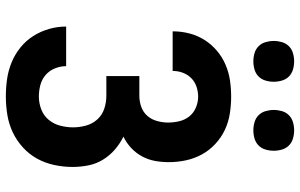

<svg xmlns="http://www.w3.org/2000/svg" viewBox="-200 -792 1001 640"><g transform="rotate(90 300.0 -472.5)"><path d="M302 8Q273 8 244.5 4Q216 0 189 -11Q162 -22 139 -40.5Q116 -59 100.5 -83.5Q85 -108 77 -136Q69 -164 69 -193H201Q201 -174 208.5 -155.5Q216 -137 230.5 -124.5Q245 -112 264 -107Q283 -102 302 -102Q324 -102 345 -110Q366 -118 380 -135Q394 -152 399.5 -173.5Q405 -195 405 -216Q405 -238 399 -259.5Q393 -281 378.5 -297Q364 -313 343 -320Q322 -327 300 -327H234V-437H300Q319 -437 337 -443.5Q355 -450 367 -464Q379 -478 384 -496.5Q389 -515 389 -533Q389 -552 384.5 -570.5Q380 -589 368.5 -603.5Q357 -618 339 -625.5Q321 -633 303 -633Q286 -633 269.5 -627.5Q253 -622 241 -610Q229 -598 223 -582Q217 -566 217 -549V-548H85V-550Q85 -577 92 -604Q99 -631 113.5 -654Q128 -677 149 -695Q170 -713 195.5 -724Q221 -735 248 -739Q275 -743 303 -743Q331 -743 359.5 -738.5Q388 -734 413.5 -722Q439 -710 460.5 -690Q482 -670 495.5 -645Q509 -620 515 -592Q521 -564 521 -535Q521 -512 517 -489.5Q513 -467 502 -446.5Q491 -426 474 -410Q457 -394 436 -384Q460 -372 480 -354.5Q500 -337 513.5 -314.5Q527 -292 532 -266Q537 -240 537 -214Q537 -184 530.5 -153.5Q524 -123 509.5 -96.5Q495 -70 472 -49Q449 -28 421.5 -15Q394 -2 363.5 3Q333 8 302 8ZM415 -817Q401 -817 387.5 -821Q374 -825 364.5 -834.5Q355 -844 351 -857.5Q347 -871 347 -885Q347 -899 351 -912.5Q355 -926 364.5 -935.5Q374 -945 387.5 -949Q401 -953 415 -953Q429 -953 442.5 -949Q456 -945 465.5 -935.5Q475 -926 479 -912.5Q483 -899 483 -885Q483 -871 479 -857.5Q475 -844 465.5 -834.5Q456 -825 442.5 -821Q429 -817 415 -817ZM185 -817Q171 -817 157.5 -821Q144 -825 134.5 -834.5Q125 -844 121 -857.5Q117 -871 117 -885Q117 -899 121 -912.5Q125 -926 134.5 -935.5Q144 -945 157.5 -949Q171 -953 185 -953Q199 -953 212.5 -949Q226 -945 235.5 -935.5Q245 -926 249 -912.5Q253 -899 253 -885Q253 -871 249 -857.5Q245 -844 235.5 -834.5Q226 -825 212.5 -821Q199 -817 185 -817Z"/></g></svg>

Font: Iosevka Aile Extrabold
Style: Regular
Weight: 800
Designer: Belleve Invis
Foundry: Belleve Invis
Version: Version 27.3.5; ttfautohint (v1.8.4)